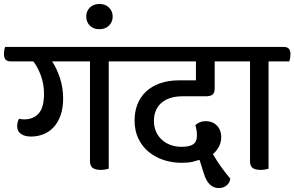

<svg xmlns="http://www.w3.org/2000/svg" viewBox="-51 -850 1492 973"><path d="M500 -539V5Q492 7 482 9Q472 11 460 11Q431 11 418 0.5Q405 -10 405 -33V-539H213Q237 -503 253 -454Q269 -405 269 -351Q269 -302 256 -265.5Q243 -229 220.5 -205Q198 -181 168.5 -169.5Q139 -158 107 -158Q74 -158 55 -171.5Q36 -185 36 -210Q36 -230 45 -248Q60 -245 71 -245Q118 -245 145 -275Q172 -305 172 -375Q172 -423 156.5 -466Q141 -509 118 -539H1Q-31 -539 -31 -577Q-31 -585 -29.5 -594.5Q-28 -604 -25 -612H578Q610 -612 610 -575Q610 -567 608.5 -557Q607 -547 604 -539Z M386 -766Q386 -793 404 -811.5Q422 -830 453 -830Q483 -830 501.5 -811.5Q520 -793 520 -766Q520 -739 501.5 -720.5Q483 -702 453 -702Q422 -702 404 -720.5Q386 -739 386 -766Z M1037 -539V-403Q1037 -380 1026.5 -371Q1016 -362 991 -362H873Q842 -362 816 -354.5Q790 -347 770.5 -331.5Q751 -316 740 -292.5Q729 -269 729 -237Q729 -207 740 -182.5Q751 -158 770 -141Q789 -124 814.5 -115Q840 -106 868 -106Q910 -106 928.5 -119Q947 -132 947 -164Q947 -190 939 -216Q947 -224 961 -230Q975 -236 993 -236Q1007 -236 1020.5 -231.5Q1034 -227 1045 -217Q1056 -207 1063 -191.5Q1070 -176 1070 -155Q1070 -127 1057.5 -105Q1045 -83 1028 -69Q1048 -34 1072 -1Q1096 32 1116 55Q1114 76 1097.5 89.5Q1081 103 1058 103Q1004 103 982 29L960 -40Q945 -35 924.5 -30Q904 -25 869 -25Q822 -25 779 -39Q736 -53 703 -80Q670 -107 650.5 -147Q631 -187 631 -240Q631 -283 645 -320Q659 -357 687.5 -384.5Q716 -412 759 -427.5Q802 -443 859 -443H942V-539H581Q549 -539 549 -577Q549 -585 550.5 -594.5Q552 -604 555 -612H1130Q1162 -612 1162 -575Q1162 -567 1160.5 -557Q1159 -547 1156 -539Z M1310 -539V5Q1302 7 1292.5 9Q1283 11 1270 11Q1241 11 1228.5 0.5Q1216 -10 1216 -33V-539H1132Q1100 -539 1100 -577Q1100 -585 1101.5 -594.5Q1103 -604 1106 -612H1389Q1421 -612 1421 -575Q1421 -567 1419.5 -557Q1418 -547 1415 -539Z"/></svg>

Font: Baloo 2 Medium
Style: Regular
Weight: 500
Designer: Sarang Kulkarni and Ek Type
Foundry: Ek Type
Version: Version 1.640;hotconv 1.0.111;makeotfexe 2.5.65597; ttfautoh